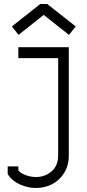

<svg xmlns="http://www.w3.org/2000/svg" viewBox="-20 -913 432 951"><path d="M195.8 -838.9 71.8 -740.2 39.1 -782.2 179.2 -893.1H213.9L355 -782.2L321.8 -740.2L196.8 -838.9ZM70.8 -68.8Q85.4 -52.7 110.4 -44.4Q135.3 -36.1 157.2 -36.1Q202.6 -36.1 235.4 -64.2Q268.1 -92.3 268.1 -143.1V-625H70.8V-679.2H320.8V-143.1Q320.8 -93.3 297.4 -55.9Q273.9 -18.6 237.3 -0.2Q200.7 18.1 157.2 18.1Q119.1 18.1 80.8 1.5Q42.5 -15.1 22 -44.9L18.1 -50.8V-88.9H70.8Z"/></svg>

Font: Rawengulk
Style: Demibold
Weight: 600
Version: Version 0.92